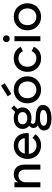

<svg xmlns="http://www.w3.org/2000/svg" viewBox="1326 -2125 1013 3705"><g transform="rotate(-90 1832.5 -272.5)"><path d="M412 -287Q412 -352 383 -387.5Q354 -423 298 -423Q241 -423 204.5 -384.5Q168 -346 168 -278V0H71V-500H168V-431Q221 -514 323 -514Q365 -514 399.5 -499.5Q434 -485 458.5 -458Q483 -431 496 -393Q509 -355 509 -308V0H412Z M879 14Q821 14 773 -5.5Q725 -25 690.5 -59.5Q656 -94 637 -142.5Q618 -191 618 -248Q618 -306 637 -355Q656 -404 690.5 -439Q725 -474 772.5 -494Q820 -514 876 -514Q929 -514 973.5 -496.5Q1018 -479 1049.5 -446.5Q1081 -414 1098.5 -369Q1116 -324 1116 -270Q1116 -249 1113 -223H715Q723 -155 767.5 -114.5Q812 -74 881 -74Q973 -74 1022 -152L1095 -96Q1057 -42 1002.5 -14Q948 14 879 14ZM874 -428Q814 -428 773.5 -393.5Q733 -359 719 -301H1018Q1014 -358 974.5 -393Q935 -428 874 -428Z M1197 -343Q1197 -381 1211.5 -412Q1226 -443 1253 -466Q1280 -489 1318.5 -501.5Q1357 -514 1405 -514Q1440 -514 1470 -507Q1500 -500 1525 -487L1597 -562L1650 -509L1580 -440Q1595 -420 1603.5 -395.5Q1612 -371 1612 -343Q1612 -306 1597 -274.5Q1582 -243 1555 -220.5Q1528 -198 1490 -185Q1452 -172 1405 -172Q1356 -172 1320 -185Q1295 -169 1295 -144Q1295 -116 1324.5 -103.5Q1354 -91 1421 -90Q1540 -88 1600 -52Q1660 -16 1660 52Q1660 90 1642 120Q1624 150 1590.5 171Q1557 192 1508.5 203Q1460 214 1400 214Q1288 214 1227.5 177.5Q1167 141 1167 75Q1167 31 1193 -0.5Q1219 -32 1267 -48Q1242 -62 1228.5 -84Q1215 -106 1215 -132Q1215 -180 1259 -216Q1230 -239 1213.5 -270.5Q1197 -302 1197 -343ZM1258 64Q1258 96 1295 113.5Q1332 131 1400 131Q1475 131 1519 110.5Q1563 90 1563 57Q1563 26 1524.5 9Q1486 -8 1415 -8Q1340 -8 1299 10.5Q1258 29 1258 64ZM1287 -343Q1287 -301 1318.5 -276.5Q1350 -252 1405 -252Q1459 -252 1490.5 -276.5Q1522 -301 1522 -343Q1522 -385 1490.5 -409.5Q1459 -434 1405 -434Q1350 -434 1318.5 -409.5Q1287 -385 1287 -343Z M1952 14Q1895 14 1847 -6Q1799 -26 1764.5 -61.5Q1730 -97 1710.5 -145Q1691 -193 1691 -250Q1691 -307 1710.5 -355Q1730 -403 1764.5 -438.5Q1799 -474 1847 -494Q1895 -514 1952 -514Q2009 -514 2057 -494Q2105 -474 2139.5 -438.5Q2174 -403 2193.5 -355Q2213 -307 2213 -250Q2213 -193 2193.5 -145Q2174 -97 2139.5 -61.5Q2105 -26 2057 -6Q2009 14 1952 14ZM1952 -77Q1988 -77 2017.5 -90Q2047 -103 2068.5 -126Q2090 -149 2102 -181Q2114 -213 2114 -250Q2114 -288 2102 -319.5Q2090 -351 2068.5 -374Q2047 -397 2017.5 -410Q1988 -423 1952 -423Q1916 -423 1886.5 -410Q1857 -397 1835.5 -374Q1814 -351 1802 -319.5Q1790 -288 1790 -250Q1790 -213 1802 -181Q1814 -149 1835.5 -126Q1857 -103 1886.5 -90Q1916 -77 1952 -77ZM2079 -687 2032 -759 1827 -630 1872 -559Z M2298 -250Q2298 -307 2317 -355.5Q2336 -404 2370.5 -439.5Q2405 -475 2453 -494.5Q2501 -514 2559 -514Q2636 -514 2693 -479.5Q2750 -445 2782 -380L2698 -335Q2678 -379 2643 -401Q2608 -423 2561 -423Q2524 -423 2494 -410Q2464 -397 2442.5 -374Q2421 -351 2409 -319.5Q2397 -288 2397 -250Q2397 -213 2409 -181Q2421 -149 2442.5 -126Q2464 -103 2494 -90Q2524 -77 2560 -77Q2608 -77 2643.5 -100Q2679 -123 2699 -169L2783 -126Q2752 -58 2694.5 -22Q2637 14 2559 14Q2501 14 2453 -5.5Q2405 -25 2370.5 -60.5Q2336 -96 2317 -144.5Q2298 -193 2298 -250Z M2890 -500H2987V0H2890ZM2938 -591Q2910 -591 2891 -609Q2872 -627 2872 -656Q2872 -685 2891 -703.5Q2910 -722 2938 -722Q2966 -722 2984.5 -703.5Q3003 -685 3003 -656Q3003 -627 2984.5 -609Q2966 -591 2938 -591Z M3361 14Q3304 14 3256 -6Q3208 -26 3173.5 -61.5Q3139 -97 3119.5 -145Q3100 -193 3100 -250Q3100 -307 3119.5 -355Q3139 -403 3173.5 -438.5Q3208 -474 3256 -494Q3304 -514 3361 -514Q3418 -514 3466 -494Q3514 -474 3548.5 -438.5Q3583 -403 3602.5 -355Q3622 -307 3622 -250Q3622 -193 3602.5 -145Q3583 -97 3548.5 -61.5Q3514 -26 3466 -6Q3418 14 3361 14ZM3361 -77Q3397 -77 3426.5 -90Q3456 -103 3477.5 -126Q3499 -149 3511 -181Q3523 -213 3523 -250Q3523 -288 3511 -319.5Q3499 -351 3477.5 -374Q3456 -397 3426.5 -410Q3397 -423 3361 -423Q3325 -423 3295.5 -410Q3266 -397 3244.5 -374Q3223 -351 3211 -319.5Q3199 -288 3199 -250Q3199 -213 3211 -181Q3223 -149 3244.5 -126Q3266 -103 3295.5 -90Q3325 -77 3361 -77Z"/></g></svg>

Font: NT Somic Medium
Style: Regular
Weight: 500
Designer: Ravid Balaliev — lead type designer, mastering
Michael Voronin — secret advisor, marketing
Ivan Kovalenko — best boy
Foundry: NT Type
Version: Version 0.7